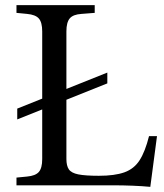

<svg xmlns="http://www.w3.org/2000/svg" viewBox="-20 -720 636 746"><path d="M47 -256V-298L397 -438V-396ZM564 6Q533 3 494.5 1.5Q456 0 420 0H44V-30L85 -34Q118 -37 131 -52Q144 -67 144 -102V-598Q144 -633 131 -648Q118 -663 85 -666L44 -670V-700H348V-670L297 -666Q264 -664 251 -648.5Q238 -633 238 -598V-102Q238 -76 247.5 -62Q257 -48 284 -42.5Q311 -37 364 -37Q426 -37 463.5 -50.5Q501 -64 522.5 -97.5Q544 -131 559 -191H590Z"/></svg>

Font: Hedvig Letters Serif 24pt 24pt
Style: Regular
Weight: 400
Version: Version 1.000